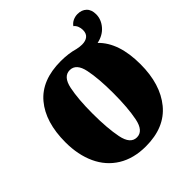

<svg xmlns="http://www.w3.org/2000/svg" viewBox="-222 -950 1118 1118"><g transform="rotate(-45 337.0 -391.5)"><path d="M651 -339Q651 -174 570.5 -76Q490 22 335 22Q235 22 164 -21.5Q93 -65 56.5 -144Q20 -223 20 -326Q20 -492 99 -586Q178 -680 335 -680Q399 -680 450 -665Q473 -660 491 -660Q521 -660 538 -674Q555 -688 555 -717Q555 -733 549 -748Q543 -763 531 -772Q542 -788 560 -796.5Q578 -805 598 -805Q632 -805 653 -785Q674 -765 674 -727Q674 -685 644 -649.5Q614 -614 562 -603Q651 -517 651 -339ZM420 -333Q420 -452 404 -529Q388 -606 335 -606Q282 -606 266 -529Q250 -452 250 -333Q250 -212 266 -132Q282 -52 335 -52Q388 -52 404 -132Q420 -212 420 -333Z"/></g></svg>

Font: Sansita ExtraBold
Style: Regular
Weight: 800
Designer: Pablo Cosgaya
Foundry: Omnibus-Type
Version: Version 1.006